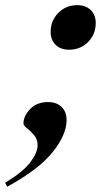

<svg xmlns="http://www.w3.org/2000/svg" viewBox="-84 -542 386 728"><path d="M209 -522.5Q241 -522.5 260 -503.8Q279 -485 279 -455Q279 -412 250 -382.8Q221 -353.5 178 -353.5Q146 -353.5 127 -372Q108 -390.5 108 -420.5Q108 -463.5 137 -493Q166 -522.5 209 -522.5ZM-64.5 151Q3 110 30.8 73.5Q58.5 37 58.5 8.5Q58.5 -14.5 45.2 -29.8Q32 -45 18.5 -55.5Q5 -66 5 -73.5Q5 -102 30.2 -128.5Q55.5 -155 98.5 -155Q130.5 -155 149.5 -136.5Q168.5 -118 168.5 -86.5Q168.5 -32 116.5 33.8Q64.5 99.5 -56.5 166Z"/></svg>

Font: Newsreader Display SemiBold
Style: Italic
Weight: 600
Italic angle: -17°
Designer: Hugues Gentile
Foundry: Production Type
Version: Version 1.001